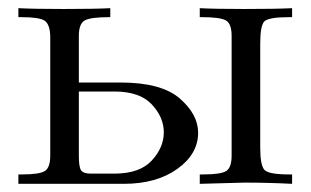

<svg xmlns="http://www.w3.org/2000/svg" viewBox="-20 -450 762 470"><path d="M25 0V-23H33Q77 -23 90 -31.5Q103 -40 103 -69V-362Q102 -391 89 -399.5Q76 -408 32 -408H25V-430Q62 -428 136 -428Q212 -428 250 -430V-408H247Q202 -408 187.5 -400Q173 -392 173 -362V-248H275Q375 -248 420 -209Q465 -170 465 -125Q465 -73 414 -36.5Q363 0 283 0ZM173 -69Q173 -41 178.5 -33Q184 -25 202 -25H260Q322 -25 351.5 -57Q381 -89 381 -126Q381 -163 351.5 -194.5Q322 -226 260 -226H173ZM469 0V-23H477Q521 -23 534 -31.5Q547 -40 547 -69V-362Q547 -392 533 -400Q519 -408 474 -408H469V-430Q505 -428 578 -428Q656 -428 695 -430V-408H688Q637 -408 627 -397.5Q617 -387 617 -343V-89Q617 -45 627.5 -34Q638 -23 688 -23H695V0Q636 -3 579 -3Q568 -3 469 0Z"/></svg>

Font: CMU Serif
Style: Roman
Weight: 500
Version: Version 0.7.0